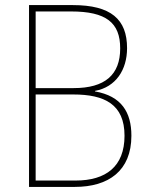

<svg xmlns="http://www.w3.org/2000/svg" viewBox="-20 -734 586 754"><path d="M266 -714H94V0H274C406 0 496 -63 496 -201C496 -293 457 -357 353 -375V-377C435 -392 479 -460 479 -545C479 -658 416 -714 266 -714ZM269 -388H120V-689H259C397 -689 452 -645 452 -544C452 -440 392 -388 269 -388ZM120 -363H268C391 -363 469 -324 469 -201C469 -80 396 -25 277 -25H120Z"/></svg>

Font: Noto Sans Hebrew SemiCondensed Thin
Style: Regular
Weight: 100
Width: 4
Designer: Monotype Design Team
Foundry: Monotype Imaging Inc.
Version: Version 2.004